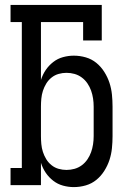

<svg xmlns="http://www.w3.org/2000/svg" viewBox="-20 -755 540 783"><path d="M281 8Q259 8 237 2Q215 -4 197 -18Q179 -32 166.5 -50.5Q154 -69 147 -91V0H23V-70H69V-665H23V-735H395V-590H319V-665H147V-429Q154 -451 166.5 -469.5Q179 -488 197 -502Q215 -516 237 -522Q259 -528 281 -528Q306 -528 330 -521Q354 -514 373 -498.5Q392 -483 405.5 -461.5Q419 -440 426.5 -417Q434 -394 436.5 -369.5Q439 -345 439 -320V-200Q439 -175 436.5 -150.5Q434 -126 426.5 -103Q419 -80 405.5 -58.5Q392 -37 373 -21.5Q354 -6 330 1Q306 8 281 8ZM251 -62Q268 -62 284 -66.5Q300 -71 313.5 -81Q327 -91 336.5 -105Q346 -119 351.5 -134.5Q357 -150 359.5 -166.5Q362 -183 362 -200V-320Q362 -337 359.5 -353.5Q357 -370 351.5 -385.5Q346 -401 336.5 -415Q327 -429 313.5 -439Q300 -449 284 -453.5Q268 -458 251 -458Q235 -458 219 -453.5Q203 -449 190 -438.5Q177 -428 168.5 -414Q160 -400 155 -384.5Q150 -369 148.5 -352.5Q147 -336 147 -320V-200Q147 -184 148.5 -167.5Q150 -151 155 -135.5Q160 -120 168.5 -106Q177 -92 190 -81.5Q203 -71 219 -66.5Q235 -62 251 -62Z"/></svg>

Font: Iosevka Slab
Style: Regular
Weight: 400
Monospace: yes
Designer: Belleve Invis
Foundry: Belleve Invis
Version: Version 11.2.4; ttfautohint (v1.8.3)